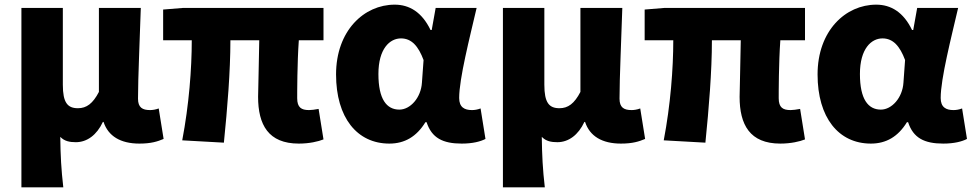

<svg xmlns="http://www.w3.org/2000/svg" viewBox="-20 -603 4178 825"><path d="M72 202H252C243 124 240 66 239 -15C257 4 280 8 306 8C354 8 396 -23 422 -79H425C445 -18 498 14 579 14C629 14 657 5 683 -6L662 -137C649 -132 635 -130 625 -130C592 -130 573 -141 573 -179C573 -269 581 -439 585 -569H405V-208C379 -158 352 -138 315 -138C270 -138 250 -162 250 -239V-569H72Z M1264 14C1309 14 1348 5 1370 -4L1349 -135C1333 -132 1318 -130 1308 -130C1275 -130 1257 -141 1257 -181C1257 -204 1257 -333 1264 -430H1370V-569H767L681 -562V-430H804C804 -307 792 -152 763 0L942 10C957 -138 970 -296 970 -430H1094C1093 -338 1089 -219 1089 -187C1089 -67 1133 14 1264 14Z M1653 14C1719 14 1770 -16 1808 -78H1813C1835 -10 1883 14 1964 14C2011 14 2045 5 2066 -6L2045 -137C2032 -132 2019 -130 2008 -130C1976 -130 1953 -142 1953 -182C1953 -265 1998 -440 2028 -569H1852L1835 -474H1830C1793 -551 1739 -583 1676 -583C1544 -583 1424 -471 1424 -283C1424 -98 1514 14 1653 14ZM1696 -132C1641 -132 1606 -177 1606 -285C1606 -394 1655 -438 1703 -438C1749 -438 1778 -404 1800 -345L1793 -248C1789 -183 1743 -132 1696 -132Z M2141 202H2321C2312 124 2309 66 2308 -15C2326 4 2349 8 2375 8C2423 8 2465 -23 2491 -79H2494C2514 -18 2567 14 2648 14C2698 14 2726 5 2752 -6L2731 -137C2718 -132 2704 -130 2694 -130C2661 -130 2642 -141 2642 -179C2642 -269 2650 -439 2654 -569H2474V-208C2448 -158 2421 -138 2384 -138C2339 -138 2319 -162 2319 -239V-569H2141Z M3333 14C3378 14 3417 5 3439 -4L3418 -135C3402 -132 3387 -130 3377 -130C3344 -130 3326 -141 3326 -181C3326 -204 3326 -333 3333 -430H3439V-569H2836L2750 -562V-430H2873C2873 -307 2861 -152 2832 0L3011 10C3026 -138 3039 -296 3039 -430H3163C3162 -338 3158 -219 3158 -187C3158 -67 3202 14 3333 14Z M3722 14C3788 14 3839 -16 3877 -78H3882C3904 -10 3952 14 4033 14C4080 14 4114 5 4135 -6L4114 -137C4101 -132 4088 -130 4077 -130C4045 -130 4022 -142 4022 -182C4022 -265 4067 -440 4097 -569H3921L3904 -474H3899C3862 -551 3808 -583 3745 -583C3613 -583 3493 -471 3493 -283C3493 -98 3583 14 3722 14ZM3765 -132C3710 -132 3675 -177 3675 -285C3675 -394 3724 -438 3772 -438C3818 -438 3847 -404 3869 -345L3862 -248C3858 -183 3812 -132 3765 -132Z"/></svg>

Font: Noto Sans KR Black
Style: Regular
Weight: 900
Designer: Ryoko NISHIZUKA 西塚涼子 (kana, bopomofo & ideographs); Paul D. Hunt (Latin, Greek & Cyrillic); Sandoll Communications 산돌커뮤니
Foundry: Adobe
Version: Version 2.004;hotconv 1.0.118;makeotfexe 2.5.65603